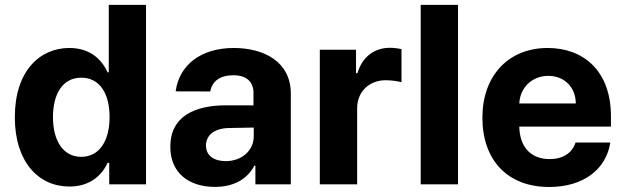

<svg xmlns="http://www.w3.org/2000/svg" viewBox="-20 -747 2534 778"><path d="M261.4 8.9C349.4 8.9 395.2 -41.9 416.2 -87.4H422.6V0H571.7V-727.3H420.8V-453.8H416.2C396 -498.2 352.3 -552.6 261 -552.6C141.3 -552.6 40.1 -459.5 40.1 -272C40.1 -89.5 137.1 8.9 261.4 8.9ZM194.6 -272.7C194.6 -367.2 234.4 -432.2 309.3 -432.2C382.8 -432.2 424 -370 424 -272.7C424 -175.4 382.1 -111.5 309.3 -111.5C235.1 -111.5 194.6 -177.6 194.6 -272.7Z M851.2 10.3C931.8 10.3 984 -24.9 1010.7 -75.6H1014.9V0H1158.4V-367.9C1158.4 -497.9 1048.3 -552.6 926.8 -552.6C796.2 -552.6 706 -485.1 691.8 -376.8L832 -376.4C839.5 -418.3 871.8 -442.1 926.1 -442.1C977.6 -442.1 1007.1 -416.2 1007.1 -371.4V-320L900.6 -320.3C766.3 -321 670.1 -274.1 670.1 -152.3C670.1 -44.4 747.2 10.3 851.2 10.3ZM814.6 -157.3C814.6 -199.9 849.4 -227.3 908.7 -228.3L1008.2 -230.1V-195C1008.2 -137.8 960.9 -94.1 894.5 -94.1C848 -94.1 814.6 -115.8 814.6 -157.3Z M1275.9 0H1427.2V-308.6C1427.2 -375.7 1476.2 -421.9 1543 -421.9C1563.9 -421.9 1592.7 -418.3 1606.9 -413.7V-547.9C1593.4 -551.1 1574.6 -553.3 1559.3 -553.3C1498.2 -553.3 1448.2 -517.8 1428.3 -450.3H1422.6V-545.5H1275.9Z M1835.9 -727.3H1684.7V0H1835.9Z M2205.3 10.7C2346.2 10.7 2436.4 -62.5 2453.1 -169.4H2312.1C2299 -126.8 2259.9 -102.3 2207.7 -102.3C2131.7 -102.3 2085.9 -150.2 2084.2 -234H2455.6V-275.6C2455.6 -460.9 2343.4 -552.6 2199.2 -552.6C2038.7 -552.6 1934.7 -438.6 1934.7 -270.2C1934.7 -97.3 2037.3 10.7 2205.3 10.7ZM2084.2 -327.8C2087 -390.3 2134.6 -439.6 2201.7 -439.6C2267.4 -439.6 2312.9 -392.8 2313.2 -327.8Z"/></svg>

Font: Margiela Sans
Style: Bold
Weight: 700
Designer: Stefan Endress, Andreas Faust
Version: Version 1.100;FEAKit 1.0